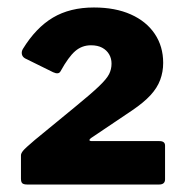

<svg xmlns="http://www.w3.org/2000/svg" viewBox="-20 -877 492 513"><path d="M179 -590Q223 -626 244 -646Q265 -666 271.5 -679Q278 -692 278 -707Q278 -721 271.5 -732Q265 -743 253 -749.5Q241 -756 223 -756Q199 -756 181 -740.5Q163 -725 142 -687Q137 -677 122 -684L47 -721Q40 -725 38.5 -732Q37 -739 41 -746Q76 -803 121.5 -830Q167 -857 231 -857Q288 -857 329.5 -838.5Q371 -820 393.5 -786.5Q416 -753 416 -709Q416 -685 408 -663.5Q400 -642 382 -622.5Q364 -603 333 -582L223 -508Q219 -505 219 -502.5Q219 -500 227 -500H406Q421 -500 421 -488V-398Q421 -384 405 -384H53Q44 -384 40 -387Q36 -390 36 -400V-462Q36 -467 41.5 -474Q47 -481 73 -503Z"/></svg>

Font: Libre Franklin Thin Black
Style: Regular
Weight: 900
Version: Version 3.000